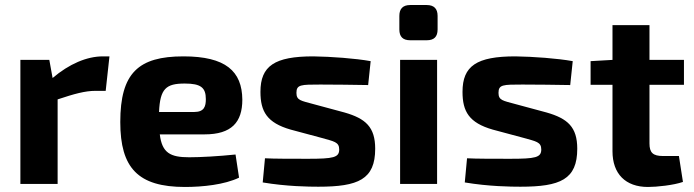

<svg xmlns="http://www.w3.org/2000/svg" viewBox="-20 -731 2759 763"><path d="M415 -507H389C325 -507 255 -477 189 -421L176 -493H61V0H209V-336C275 -358 318 -370 360 -370H400Z M793 -197C900 -197 943 -245 943 -335C942 -448 877 -507 709 -507C530 -507 458 -441 458 -246C458 -64 528 12 715 12C785 12 872 3 930 -25L916 -117C849 -110 777 -106 732 -106C657 -106 624 -123 615 -197ZM612 -286C616 -379 640 -399 714 -399C778 -399 798 -383 798 -337C798 -309 792 -286 752 -286Z M1258 -183C1307 -169 1328 -167 1328 -137C1328 -105 1305 -100 1204 -100C1138 -100 1069 -100 1033 -102L1024 -6C1119 10 1208 11 1245 11C1404 11 1471 -18 1471 -140C1471 -226 1433 -260 1349 -284L1223 -318C1176 -331 1158 -332 1158 -362C1158 -395 1176 -395 1253 -395C1315 -395 1380 -394 1443 -393L1453 -488C1392 -499 1296 -506 1225 -507C1071 -507 1015 -469 1015 -366C1015 -288 1041 -243 1135 -216Z M1610 -711C1581 -711 1567 -696 1567 -668V-614C1567 -585 1581 -571 1610 -571H1676C1705 -571 1719 -585 1719 -614V-668C1719 -696 1705 -711 1676 -711ZM1717 0V-493H1570V0Z M2061 -183C2110 -169 2131 -167 2131 -137C2131 -105 2108 -100 2007 -100C1941 -100 1872 -100 1836 -102L1827 -6C1922 10 2011 11 2048 11C2207 11 2274 -18 2274 -140C2274 -226 2236 -260 2152 -284L2026 -318C1979 -331 1961 -332 1961 -362C1961 -395 1979 -395 2056 -395C2118 -395 2183 -394 2246 -393L2256 -488C2195 -499 2099 -506 2028 -507C1874 -507 1818 -469 1818 -366C1818 -288 1844 -243 1938 -216Z M2561 -394H2698V-493H2561V-631H2414V-493L2327 -488V-394H2414V-130C2414 -40 2466 12 2555 12C2590 12 2657 5 2694 -8L2678 -111H2615C2575 -111 2561 -124 2561 -161Z"/></svg>

Font: SnT
Style: Bold
Weight: 700
Designer: Natanael Gama
Version: Version 1.001;PS 001.001;hotconv 1.0.70;makeotf.lib2.5.58329